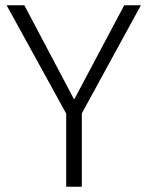

<svg xmlns="http://www.w3.org/2000/svg" viewBox="-20 -705 557 725"><path d="M512 -685 289 -277V0H230V-276L5 -685H72L259 -331H261L449 -685Z"/></svg>

Font: Jldddboxgfspflltxgxzjzlszac
Style: Regular
Weight: 300
Designer: Carrois Corporate & Edenspiekermann
Foundry: Carrois Corporate GbR & Edenspiekermann AG
Version: Version 2.001